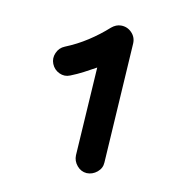

<svg xmlns="http://www.w3.org/2000/svg" viewBox="-49 -787 361 411"><g transform="rotate(10 131.0 -582.0)"><path d="M165 -419.9Q177.7 -419.4 188 -427.9Q198.2 -436.4 198.7 -449L215 -710.4Q215.7 -724.2 206.2 -734Q196.7 -743.8 182.9 -743.8Q172.2 -743.8 162.4 -735.6Q142.5 -717.7 119.9 -703.1Q97.3 -688.5 72 -678.3Q60.2 -673.6 54.9 -661.5Q49.6 -649.4 54.3 -637.6Q59.1 -625.7 70.7 -620.2Q82.3 -614.7 94.1 -619.5Q108.6 -625.2 121.6 -632Q134.5 -638.7 148.2 -646.4L136 -453.6Q135.5 -441 144 -430.9Q152.5 -420.8 165 -419.9Z"/></g></svg>

Font: Mikhak VF
Style: Regular
Weight: 100
Designer: Amin Abedi
Version: Version 3.001